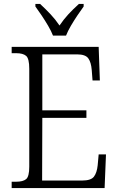

<svg xmlns="http://www.w3.org/2000/svg" viewBox="-20 -951 598 971"><path d="M39 0V-32H62Q96 -32 112 -45Q128 -58 128 -108V-603Q128 -655 112 -668.5Q96 -682 62 -682H39V-714H479L485 -544H448L444 -596Q441 -636 426.5 -656Q412 -676 370 -676H194V-393H417V-355H194L193 -38H396Q440 -38 455 -57.5Q470 -77 474 -115L479 -170H516L509 0ZM248 -771Q239 -794 223.5 -820.5Q208 -847 190.5 -873Q173 -899 159 -918V-931H183Q212 -904 236 -878.5Q260 -853 281 -822Q302 -853 325.5 -878.5Q349 -904 379 -931H403V-918Q389 -899 371.5 -873Q354 -847 338.5 -820.5Q323 -794 314 -771Z"/></svg>

Font: Noto Serif Armenian SemiCondensed Light
Style: Regular
Weight: 300
Width: 4
Designer: Monotype Design Team
Foundry: Monotype Imaging Inc.
Version: Version 2.008; ttfautohint (v1.8.4.7-5d5b)